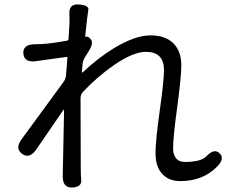

<svg xmlns="http://www.w3.org/2000/svg" viewBox="-20 -807 1040 863"><path d="M304 36Q261 37 262 -16L268 -312Q268 -317 265 -313L143 -135Q113 -92 80 -115Q46 -139 77 -181L265 -438Q276 -453 277 -471L283 -547Q283 -552 278 -551L141 -532Q89 -525 85 -566Q82 -607 135 -608Q144 -608 169 -609Q214 -612 280 -624Q288 -625 288 -633L292 -695Q293 -720 292 -745Q289 -790 335 -787Q381 -783 377 -762.5Q373 -742 363 -645Q363 -640 368 -642Q377 -645 389 -629Q402 -613 377 -574L364 -553Q353 -537 351 -518L348 -484Q348 -479 352 -482Q421 -547 493 -591Q588 -648 656 -648Q724 -648 759.5 -612Q795 -576 795 -514Q795 -464 777 -329Q758 -191 758 -140Q758 -113 771 -96Q784 -79 810 -79Q883 -79 907 -104Q943 -142 967 -118Q992 -94 955 -57Q891 7 790 7Q739 7 709 -25.5Q679 -58 679 -119Q679 -176 699 -317Q717 -445 717 -492Q717 -574 636 -574Q579 -574 493 -515Q418 -463 353 -394Q342 -382 342 -366L343 -48Q343 -23 345 2Q348 34 304 36Z"/></svg>

Font: Resource Han Rounded HK
Style: Regular
Weight: 400
Designer: Cyano Hao (round all glyphs); Ryoko NISHIZUKA  (kana, bopomofo & ideographs); Paul D. Hunt (Latin, Greek & Cyrillic); Sa
Foundry: Cyano Hao
Version: 0.990